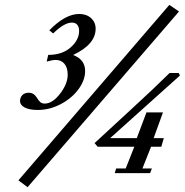

<svg xmlns="http://www.w3.org/2000/svg" viewBox="-20 -717 766 795"><path d="M94.2 58.1 56.2 29.8 681.2 -696.8 721.2 -669.4ZM136.7 -261.7Q102.1 -261.7 82.5 -271.7Q63 -281.7 63 -299.3Q63 -313 72.3 -323Q81.5 -333 99.6 -333Q119.6 -333 132.3 -313Q140.1 -299.8 147.2 -293.9Q154.3 -288.1 165 -288.1Q197.3 -288.1 228.8 -329.1Q260.3 -370.1 260.3 -407.7Q260.3 -436 247.1 -452.4Q233.9 -468.8 210.4 -468.8Q197.3 -468.8 173.3 -461.9L179.7 -489.7Q237.8 -489.7 272.7 -520.8Q307.6 -551.8 307.6 -588.9Q307.6 -605.5 299.8 -614.5Q292 -623.5 277.8 -623.5Q246.1 -623.5 200.2 -578.6L184.1 -591.3Q250 -659.2 308.1 -659.2Q337.9 -659.2 356.9 -642.1Q376 -625 376 -598.1Q376 -533.2 282.7 -489.3Q332.5 -470.7 332.5 -422.9Q332.5 -384.8 304.7 -347.2Q276.9 -309.6 231 -285.6Q185.1 -261.7 136.7 -261.7ZM455.1 0 460.9 -19.5H500.5L536.1 -109.4H384.3L371.6 -124.5L528.8 -269.5Q613.3 -346.7 682.1 -414.6H720.2L725.1 -404.3L436 -145H546.4L586.4 -251.5H654.8L616.2 -145H658.2L647.9 -109.4H605.5L569.8 -19.5H608.9L601.6 0Z"/></svg>

Font: Elstob 6pt
Style: Italic
Weight: 400
Italic angle: -20°
Designer: Peter S. Baker
Version: Version 1.015